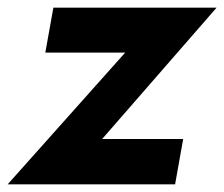

<svg xmlns="http://www.w3.org/2000/svg" viewBox="-36 -480 584 500"><path d="M290 -343H82L103 -460H528L230 -118H441L420 0H-16Z"/></svg>

Font: Von Semi
Style: Italic
Weight: 600
Version: Version 4.000; ttfautohint (v1.8.4.7-5d5b)